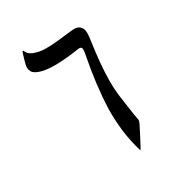

<svg xmlns="http://www.w3.org/2000/svg" viewBox="-144 -677 718 774"><g transform="rotate(-30 215.0 -290.0)"><path d="M284 1Q268 -53 262 -104Q256 -155 257 -207Q259 -260 266 -317.5Q273 -375 286 -442Q291 -466 287 -472Q283 -478 270 -476Q229 -469 180.5 -466.5Q132 -464 100 -472Q69 -480 60.5 -494.5Q52 -509 57.5 -530Q63 -551 72 -579L77 -581Q83 -562 104 -553.5Q125 -545 150 -543Q179 -542 213 -545.5Q247 -549 281 -553Q309 -557 321 -548Q333 -539 335 -523.5Q337 -508 334 -490Q325 -426 321 -381.5Q317 -337 317 -298Q317 -261 322 -223Q327 -185 335 -133Q338 -114 339.5 -108.5Q341 -103 335 -91Q329 -79 319.5 -60.5Q310 -42 301 -25Q292 -8 287 1Z"/></g></svg>

Font: Bona Nova
Style: Italic
Weight: 400
Italic angle: -4°
Designer: Mateusz Machalski
Foundry: Capitalics
Version: Version 4.001; ttfautohint (v1.8.3)